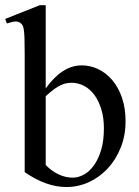

<svg xmlns="http://www.w3.org/2000/svg" viewBox="-24 -715 544 749"><path d="M465.8 -241.7Q465.8 -186.5 447 -139.4Q428.2 -92.3 396.5 -58.1Q364.7 -23.9 323 -4.6Q281.2 14.6 234.9 14.6Q196.3 14.6 156 0.5Q115.7 -13.7 72.3 -43.5V-506.3Q72.3 -543.9 71.5 -565.9Q70.8 -587.9 68.8 -599.6Q66.9 -611.3 64 -616.2Q61 -621.1 56.6 -624.5Q48.8 -631.3 37.4 -631.1Q25.9 -630.9 2.9 -623.5L-3.9 -641.1L131.3 -694.8H154.3V-370.1Q218.8 -460 294.4 -460Q328.6 -460 359.6 -445.1Q390.6 -430.2 414.3 -402.1Q438 -374 451.9 -333.5Q465.8 -293 465.8 -241.7ZM381.3 -213.9Q381.3 -255.9 371.1 -289.1Q360.8 -322.3 343.8 -345.2Q326.7 -368.2 303.7 -380.1Q280.8 -392.1 255.4 -392.1Q246.6 -392.1 236.3 -390.4Q226.1 -388.7 214.1 -383.3Q202.1 -377.9 187.5 -367.4Q172.9 -356.9 154.3 -339.8V-71.3Q177.7 -47.4 204.6 -34.7Q231.4 -22 259.8 -22Q281.7 -22 303.5 -33.9Q325.2 -45.9 342.5 -70.1Q359.9 -94.2 370.6 -130.1Q381.3 -166 381.3 -213.9Z"/></svg>

Font: Doulos SIL APac
Style: Regular
Weight: 400
Designer: Walt Agee, Victor Gaultney, Peter Martin, Debbi Hosken, Becca Hirsbrunner
Foundry: SIL International
Version: Version 5.000